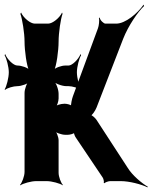

<svg xmlns="http://www.w3.org/2000/svg" viewBox="-50 -770 658 829"><path d="M278 -175 393 -4C397 1 400 16 398 20L401 21C404 17 419 12 426 12H471C509 12 561 26 587 39L588 36C563 22 521 -13 501 -46L367 -252C362 -260 347 -274 340 -274V-270C347 -270 362 -293 367 -306L482 -603C504 -659 546 -720 572 -744L570 -750C544 -712 491 -668 452 -668H405C398 -668 382 -682 380 -695L377 -691C380 -684 377 -658 373 -648L265 -355C261 -345 255 -317 257 -310L260 -312C257 -318 238 -322 231 -322H227C214 -322 191 -316 185 -308L188 -304C196 -310 203 -333 203 -345V-365C203 -384 192 -415 179 -424L177 -422C187 -409 218 -398 237 -398H246C262 -398 289 -390 298 -382L300 -384C292 -396 282 -434 282 -458C282 -481 292 -519 300 -531L298 -537C289 -514 262 -487 246 -487H232C216 -487 189 -478 180 -467L183 -464C194 -485 203 -552 203 -590C203 -628 212 -689 220 -710L218 -716C208 -693 177 -668 158 -668H100C81 -668 51 -693 41 -716L38 -710C46 -689 56 -628 56 -590C56 -552 65 -485 76 -464L79 -467C70 -478 42 -487 26 -487H25C8 -487 -19 -514 -28 -537L-30 -531C-22 -519 -12 -481 -12 -458C-12 -434 -22 -396 -30 -384L-28 -382C-19 -390 8 -398 25 -398C42 -398 71 -408 80 -419L77 -422C66 -414 56 -385 56 -369V-28C56 -9 45 19 36 29L38 30C50 22 84 12 107 12H151C174 12 209 22 221 30L222 29C213 20 203 -7 203 -24V-164C203 -178 194 -203 183 -210L181 -208C189 -197 216 -188 232 -188H243C250 -188 270 -192 272 -198L270 -200C267 -196 274 -180 278 -175Z"/></svg>

Font: Asimov
Style: EdgeExtreme
Weight: 500
Designer: Google
Version: Version 2.000980: 2014